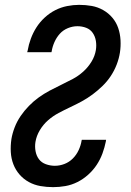

<svg xmlns="http://www.w3.org/2000/svg" viewBox="-20 -763 540 791"><path d="M199 8Q172 8 146.5 3.5Q121 -1 99 -13Q77 -25 60.5 -44Q44 -63 35 -86.5Q26 -110 24.5 -136.5Q23 -163 27 -190Q31 -214 40.5 -238.5Q50 -263 65 -285Q80 -307 99 -326.5Q118 -346 139.5 -361.5Q161 -377 184.5 -389.5Q208 -402 232 -413.5Q256 -425 279.5 -437.5Q303 -450 323 -468Q343 -486 357 -509Q371 -532 375 -557Q378 -576 375 -594.5Q372 -613 362 -627.5Q352 -642 335 -648.5Q318 -655 299 -655Q279 -655 259.5 -647Q240 -639 226.5 -624Q213 -609 204.5 -590Q196 -571 193 -552L192 -548H92L94 -555Q98 -579 107 -603.5Q116 -628 130 -650Q144 -672 164 -690.5Q184 -709 207.5 -721Q231 -733 256.5 -738Q282 -743 306 -743Q333 -743 358 -738.5Q383 -734 405 -721.5Q427 -709 443 -690Q459 -671 467 -647.5Q475 -624 476.5 -598Q478 -572 474 -546Q470 -521 460.5 -496.5Q451 -472 436.5 -450Q422 -428 402.5 -409Q383 -390 361.5 -374Q340 -358 317 -345.5Q294 -333 269.5 -321.5Q245 -310 221.5 -297.5Q198 -285 178 -267.5Q158 -250 144 -226.5Q130 -203 126 -178Q123 -159 126.5 -140Q130 -121 140.5 -107Q151 -93 169 -86.5Q187 -80 206 -80Q226 -80 245.5 -87.5Q265 -95 280 -110Q295 -125 304 -144.5Q313 -164 316 -183L317 -187H417L416 -180Q411 -155 402 -130.5Q393 -106 378.5 -84Q364 -62 343.5 -43.5Q323 -25 299 -13Q275 -1 249.5 3.5Q224 8 199 8Z"/></svg>

Font: Iosevka Semibold Oblique
Style: Regular
Weight: 600
Italic angle: -9°
Monospace: yes
Designer: Belleve Invis
Foundry: Belleve Invis
Version: Version 32.5.0; ttfautohint (v1.8.4)